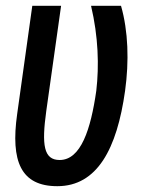

<svg xmlns="http://www.w3.org/2000/svg" viewBox="-20 -600 500 660"><path d="M91 -580 39 -208C16 -45 52 40 177 40C314 40 382 -88 410 -288C424 -389 421 -493 396 -580H293C318 -474 321 -374 311 -288C292 -155 258 -50 185 -50C130 -50 123 -102 139 -218L190 -580Z"/></svg>

Font: Smiley Sans Oblique
Style: Regular
Weight: 400
Italic angle: -8°
Designer: oooooohmygosh, Nagisa Chen, Janine Sui, Heda Shi, Jian Li
Foundry: atelierAnchor
Version: Version 2.0.1